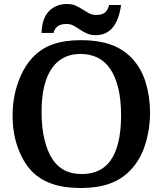

<svg xmlns="http://www.w3.org/2000/svg" viewBox="-20 -931 814 961"><path d="M731 -368Q731 -285 707 -208Q683 -131 631 -77Q588 -33 528 -11.5Q468 10 384 10Q300 10 240 -11Q180 -32 139 -74Q96 -119 69.5 -191.5Q43 -264 43 -352Q43 -439 69.5 -515.5Q96 -592 143 -643Q185 -688 244 -709Q303 -730 387 -730Q467 -730 528 -710Q589 -690 634 -646Q686 -594 708.5 -520.5Q731 -447 731 -368ZM188 -371Q188 -293 202.5 -233Q217 -173 242 -135Q266 -98 302 -79Q338 -60 390 -60Q484 -60 532 -126Q558 -161 572 -218Q586 -275 586 -354Q586 -433 571.5 -491.5Q557 -550 531 -587Q505 -625 467.5 -643Q430 -661 383 -661Q336 -661 301.5 -643.5Q267 -626 244 -595Q188 -521 188 -371ZM188 -766Q190 -839 225 -875Q260 -911 315 -911Q341 -911 359.5 -902.5Q378 -894 394 -883.5Q410 -873 426 -864.5Q442 -856 461 -856Q491 -856 506 -869Q521 -882 526 -906H586Q565 -755 459 -755Q434 -755 415 -763.5Q396 -772 380 -783Q364 -794 348.5 -802.5Q333 -811 313 -811Q283 -811 268 -799Q253 -787 248 -766Z"/></svg>

Font: Domine
Style: Regular
Weight: 400
Designer: Pablo Impallari, Rodrigo Fuenzalida, Brenda Gallo
Foundry: Pablo Impallari, Rodrigo Fuenzalida, Brenda Gallo
Version: Version 2.000;September 19, 2022;FontCreator 14.0.0.2877 64-